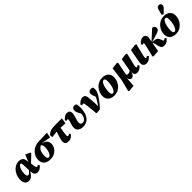

<svg xmlns="http://www.w3.org/2000/svg" viewBox="453 -2696 4787 4787"><g transform="rotate(-45 2847.0 -302.0)"><path d="M168 16Q107 16 69.5 -30Q32 -76 32 -157Q32 -216 47.5 -269.5Q63 -323 90.5 -368Q118 -413 155.5 -446.5Q193 -480 237.5 -498.5Q282 -517 330 -517Q383 -517 416 -501Q449 -485 466.5 -454Q484 -423 488 -376L494 -318L506 -305L523 -172Q530 -123 538.5 -108Q547 -93 562 -93Q571 -93 581.5 -98.5Q592 -104 604 -117L636 -78Q606 -35 566 -9.5Q526 16 477 16Q443 16 418 2Q393 -12 378.5 -42Q364 -72 362 -121L351 -377Q350 -411 341 -425Q332 -439 317 -439Q302 -439 287 -425Q272 -411 258 -387Q244 -363 233.5 -331Q223 -299 217 -261.5Q211 -224 211 -185Q211 -139 225 -119.5Q239 -100 258 -100Q277 -100 296 -114.5Q315 -129 336 -153.5Q357 -178 379 -206L393 -145H368Q343 -105 315 -68Q287 -31 251 -7.5Q215 16 168 16ZM488 -236 461 -261 569 -520 694 -461V-432Z M931 14Q862 14 810 -9.5Q758 -33 729 -79Q700 -125 700 -195Q700 -256 724.5 -312Q749 -368 793.5 -412.5Q838 -457 900 -483.5Q962 -510 1038 -512L1334 -519L1308 -381L1071 -423L1037 -412Q1003 -406 977.5 -390Q952 -374 933.5 -349.5Q915 -325 903.5 -294.5Q892 -264 886.5 -228.5Q881 -193 881 -155Q881 -104 894.5 -78Q908 -52 936 -52Q959 -52 979.5 -73.5Q1000 -95 1015.5 -131Q1031 -167 1039.5 -211Q1048 -255 1048 -300Q1048 -331 1041 -353.5Q1034 -376 1023.5 -391Q1013 -406 1002 -414L1052 -422Q1114 -410 1151 -384.5Q1188 -359 1205 -323.5Q1222 -288 1222 -243Q1222 -195 1201 -149.5Q1180 -104 1141.5 -67Q1103 -30 1050 -8Q997 14 931 14Z M1351 -348 1345 -425Q1379 -455 1415 -474Q1451 -493 1496 -502Q1541 -511 1601 -511H1851L1828 -360L1608 -371H1553ZM1567 15Q1509 15 1480.5 -10.5Q1452 -36 1452 -88Q1452 -103 1454.5 -121Q1457 -139 1463.5 -164Q1470 -189 1480.5 -225Q1491 -261 1507.5 -312Q1524 -363 1547 -435L1675 -431Q1663 -366 1654.5 -318.5Q1646 -271 1641 -238.5Q1636 -206 1633.5 -185Q1631 -164 1630 -150Q1629 -136 1629 -126Q1629 -106 1637 -97.5Q1645 -89 1655 -89Q1668 -89 1678 -95.5Q1688 -102 1703 -117L1736 -79Q1711 -47 1686 -26Q1661 -5 1632.5 5Q1604 15 1567 15Z M2078 16Q2027 16 1985 -1Q1943 -18 1919 -51Q1895 -84 1895 -132Q1895 -166 1903 -200.5Q1911 -235 1921 -266.5Q1931 -298 1939 -323.5Q1947 -349 1947 -365Q1947 -379 1942.5 -386.5Q1938 -394 1925 -394Q1918 -394 1908.5 -391Q1899 -388 1890 -383L1870 -424Q1911 -470 1949 -494Q1987 -518 2030 -518Q2080 -518 2106 -493.5Q2132 -469 2132 -421Q2132 -391 2123 -353Q2114 -315 2102 -275Q2090 -235 2081 -200Q2072 -165 2072 -140Q2072 -102 2090 -83.5Q2108 -65 2142 -65Q2176 -65 2202 -83Q2228 -101 2246 -135.5Q2264 -170 2273 -218Q2282 -266 2282 -326Q2282 -338 2282 -350Q2282 -362 2282 -374L2312 -351L2295 -221Q2264 -274 2245.5 -308Q2227 -342 2218.5 -369Q2210 -396 2210 -428Q2210 -471 2235 -495Q2260 -519 2302 -518Q2319 -517 2332.5 -511.5Q2346 -506 2355 -498Q2361 -479 2365.5 -452.5Q2370 -426 2370 -377Q2370 -307 2358.5 -246.5Q2347 -186 2324.5 -138Q2302 -90 2267 -55.5Q2232 -21 2185 -2.5Q2138 16 2078 16Z M2547 0Q2543 -64 2537 -127Q2531 -190 2524 -249.5Q2517 -309 2509 -359Q2507 -373 2502.5 -380.5Q2498 -388 2492 -391Q2486 -394 2478 -394Q2470 -394 2459.5 -391Q2449 -388 2439 -383L2419 -425Q2462 -473 2501 -495.5Q2540 -518 2581 -518Q2613 -518 2634.5 -507Q2656 -496 2668.5 -472Q2681 -448 2685 -407Q2690 -356 2694.5 -303Q2699 -250 2702 -196Q2705 -142 2705 -87L2703 -84Q2727 -117 2747.5 -148Q2768 -179 2786 -210.5Q2804 -242 2820.5 -275Q2837 -308 2851 -342Q2857 -355 2861.5 -367.5Q2866 -380 2870 -390L2845 -251L2815 -331Q2806 -355 2798 -380Q2790 -405 2789 -430Q2789 -473 2815 -496.5Q2841 -520 2879 -520Q2901 -520 2916.5 -515.5Q2932 -511 2941 -506Q2946 -495 2948.5 -479.5Q2951 -464 2952 -445Q2953 -411 2942.5 -375.5Q2932 -340 2910 -299Q2895 -273 2870.5 -236Q2846 -199 2815 -157.5Q2784 -116 2750 -75Q2716 -34 2681 0L2571 13Z M3182 16Q3118 16 3067.5 -6.5Q3017 -29 2988 -74Q2959 -119 2959 -187Q2959 -250 2982 -309Q3005 -368 3047.5 -415.5Q3090 -463 3148 -490.5Q3206 -518 3276 -518Q3340 -518 3390 -495.5Q3440 -473 3468.5 -428.5Q3497 -384 3497 -315Q3497 -252 3474 -192.5Q3451 -133 3408.5 -86Q3366 -39 3308.5 -11.5Q3251 16 3182 16ZM3193 -50Q3219 -50 3241.5 -77.5Q3264 -105 3280.5 -150Q3297 -195 3305.5 -248.5Q3314 -302 3314 -355Q3314 -411 3300.5 -431.5Q3287 -452 3264 -452Q3237 -452 3214.5 -424.5Q3192 -397 3176 -352Q3160 -307 3151 -254Q3142 -201 3142 -150Q3142 -91 3156 -70.5Q3170 -50 3193 -50Z M3530 196 3501 181 3580 -132 3628 -497 3792 -517 3824 -501Q3808 -428 3796.5 -369.5Q3785 -311 3776 -264Q3767 -217 3760 -176Q3753 -135 3747 -96L3708 -78L3688 179ZM3790 16Q3765 16 3748.5 4.5Q3732 -7 3722 -30Q3712 -53 3708 -86L3745 -158Q3755 -142 3768.5 -133.5Q3782 -125 3801 -125Q3817 -125 3834.5 -129.5Q3852 -134 3871.5 -145.5Q3891 -157 3911 -175L3922 -105H3895Q3884 -61 3867 -34.5Q3850 -8 3830.5 4Q3811 16 3790 16ZM3983 16Q3941 16 3917 -11Q3893 -38 3893 -97Q3893 -105 3893.5 -115.5Q3894 -126 3896 -138H3886L3950 -498L4112 -518L4143 -502L4112 -374Q4096 -310 4085.5 -267Q4075 -224 4068.5 -196.5Q4062 -169 4059.5 -152Q4057 -135 4057 -123Q4057 -106 4063 -98Q4069 -90 4079 -90Q4091 -90 4101.5 -97.5Q4112 -105 4123 -116L4153 -77Q4121 -34 4078 -9Q4035 16 3983 16Z M4317 16Q4265 16 4235 -11.5Q4205 -39 4205 -97Q4205 -110 4207 -126Q4209 -142 4212.5 -164.5Q4216 -187 4221.5 -217Q4227 -247 4234 -285L4275 -498L4439 -518L4471 -502L4440 -374Q4428 -323 4418.5 -285.5Q4409 -248 4402.5 -221.5Q4396 -195 4392 -176.5Q4388 -158 4386.5 -145.5Q4385 -133 4385 -123Q4385 -106 4391 -97.5Q4397 -89 4408 -89Q4418 -89 4428.5 -97Q4439 -105 4450 -115L4483 -77Q4450 -34 4408.5 -9Q4367 16 4317 16Z M4539 -3Q4552 -52 4562 -93Q4572 -134 4580.5 -171.5Q4589 -209 4598 -248.5Q4607 -288 4618 -336Q4622 -354 4623 -367Q4624 -380 4620 -387Q4616 -394 4605 -394Q4597 -394 4588 -391Q4579 -388 4569 -383L4549 -424Q4590 -470 4628 -494Q4666 -518 4708 -518Q4748 -518 4772 -500Q4796 -482 4803 -446Q4810 -410 4799 -354L4733 0L4564 12ZM4947 16Q4897 16 4869 -8Q4841 -32 4826 -96L4808 -180Q4800 -212 4794 -223.5Q4788 -235 4775 -237L4758 -240V-276H4780L4848 -341L5041 -516Q5074 -510 5097.5 -489Q5121 -468 5121 -434Q5121 -395 5092.5 -370.5Q5064 -346 5000 -327L4779 -261L4786 -260L4848 -256Q4888 -254 4913.5 -243Q4939 -232 4955.5 -211.5Q4972 -191 4983 -160L4996 -120Q5003 -100 5011 -93.5Q5019 -87 5030 -87Q5040 -87 5052 -95Q5064 -103 5077 -117L5110 -78Q5081 -37 5040 -10.5Q4999 16 4947 16Z M5356 16Q5292 16 5241.5 -6.5Q5191 -29 5162 -74Q5133 -119 5133 -187Q5133 -250 5156 -309Q5179 -368 5221.5 -415.5Q5264 -463 5322 -490.5Q5380 -518 5450 -518Q5514 -518 5564 -495.5Q5614 -473 5642.5 -428.5Q5671 -384 5671 -315Q5671 -252 5648 -192.5Q5625 -133 5582.5 -86Q5540 -39 5482.5 -11.5Q5425 16 5356 16ZM5367 -50Q5393 -50 5415.5 -77.5Q5438 -105 5454.5 -150Q5471 -195 5479.5 -248.5Q5488 -302 5488 -355Q5488 -411 5474.5 -431.5Q5461 -452 5438 -452Q5411 -452 5388.5 -424.5Q5366 -397 5350 -352Q5334 -307 5325 -254Q5316 -201 5316 -150Q5316 -91 5330 -70.5Q5344 -50 5367 -50ZM5436 -575Q5444 -610 5452 -644Q5460 -678 5469 -711Q5479 -745 5491 -764Q5503 -783 5518.5 -791.5Q5534 -800 5553 -800Q5583 -800 5603 -782.5Q5623 -765 5623 -735Q5623 -710 5611.5 -689Q5600 -668 5577 -645Q5553 -620 5530 -598.5Q5507 -577 5481 -552Z"/></g></svg>

Font: Source Serif 4 Black
Style: Italic
Weight: 900
Italic angle: -12°
Designer: Frank Grießhammer
Foundry: Adobe Systems Incorporated
Version: Version 4.004;hotconv 1.0.116;makeotfexe 2.5.65601